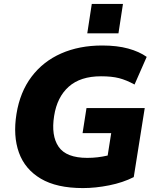

<svg xmlns="http://www.w3.org/2000/svg" viewBox="-20 -948 790 979"><path d="M46 0ZM403 11Q269 11 188 -37Q107 -85 76.5 -170Q46 -255 64 -367Q82 -479 141 -557Q200 -635 292 -675.5Q384 -716 501 -716Q577 -716 633.5 -700.5Q690 -685 728 -658L666 -517Q624 -540 587 -549.5Q550 -559 495 -559Q390 -559 330.5 -506Q271 -453 256 -357Q240 -256 279 -199.5Q318 -143 425 -143Q452 -143 477.5 -146Q503 -149 529 -155L547 -269H401L421 -397H718L662 -45Q607 -17 537 -3Q467 11 403 11ZM425 -778 448 -928H607L584 -778Z"/></svg>

Font: Winston ExtraBold
Style: Italic
Weight: 800
Italic angle: -9°
Designer: Original fonts by Vernon Adams / Changes by Cristiano Sobral
Foundry: Original fonts by Vernon Adams / Changes by Cristiano Sobral
Version: Version 2.503;July 17, 2020;FontCreator 13.0.0.2655 64-bit